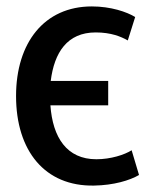

<svg xmlns="http://www.w3.org/2000/svg" viewBox="-20 -564 502 598"><path d="M317 -236H137C144 -136 188 -68 280 -68C325 -68 368 -82 390 -96C394 -82 409 -33 413 -19C384 -2 334 13 273 14C120 17 30 -94 30 -265C30 -431 118 -544 266 -544C325 -544 375 -527 401 -511L378 -438C357 -450 326 -463 278 -463C189 -463 149 -400 138 -312H317Z"/></svg>

Font: Repo Medium
Style: Regular
Weight: 500
Designer: Stefan Peev
Foundry: Context Ltd
Version: Version 1.502